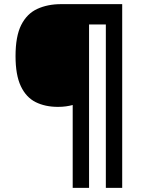

<svg xmlns="http://www.w3.org/2000/svg" viewBox="-20 -780 695 927"><path d="M570 127H491V-662H410V127H331V-273Q316 -269 298.5 -266.5Q281 -264 260 -264Q198 -264 152 -287Q106 -310 80.5 -364Q55 -418 55 -509Q55 -605 82.5 -659.5Q110 -714 160 -737Q210 -760 275 -760H570Z"/></svg>

Font: Noto Sans Bassa Vah
Style: Regular
Weight: 400
Designer: Monotype Design Team
Foundry: Monotype Imaging Inc.
Version: Version 2.002